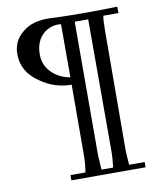

<svg xmlns="http://www.w3.org/2000/svg" viewBox="-88 -748 790 946"><g transform="rotate(-10 306.5 -275.5)"><path d="M563.4 -644.6H488Q483.4 -625.1 483.4 -562.3L481.1 27.4Q481.1 38.9 482.3 57.1Q483.4 75.4 485.7 100.6H563.4V126.9H192V100.6H267.4Q274.3 51.4 274.3 27.4L275.4 -337.1Q190.9 -337.1 121.1 -386.3Q37.7 -442.3 37.7 -530.3Q37.7 -596.6 86.9 -636.6Q138.3 -683.4 235.4 -677.7Q283.4 -675.4 326.3 -674.9Q369.1 -674.3 406.9 -674.3Q490.3 -674.3 563.4 -676.6ZM275.4 -373.7V-640Q227.4 -644.6 192 -617.1Q146.3 -580.6 146.3 -509.7Q146.3 -483.4 156 -460.6Q165.7 -437.7 183.4 -420Q201.1 -402.3 224.6 -390.3Q248 -378.3 275.4 -373.7ZM411.4 27.4V-640H344L342.9 27.4Q342.9 38.9 344.6 57.1Q346.3 75.4 347.4 100.6H405.7Q411.4 51.4 411.4 27.4Z"/></g></svg>

Font: t
Style: Regular
Weight: 400
Designer: Takis Katsoulidis and George D. Matthiopoulos
Foundry: Takis Katsoulidis and George D. Matthiopoulos
Version: Version 1.0 ; ttfautohint (v1.8.1)